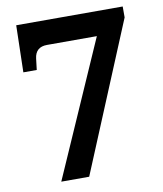

<svg xmlns="http://www.w3.org/2000/svg" viewBox="-81 -780 721 847"><g transform="rotate(-10 279.5 -357.0)"><path d="M125 0 391 -605H168Q116 -605 110 -554L104 -504H44L49 -714H526V-665L250 0Z"/></g></svg>

Font: Noto Serif Test
Style: Regular
Weight: 400
Version: Version 1.000